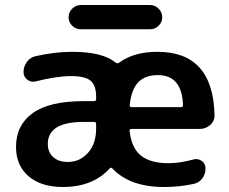

<svg xmlns="http://www.w3.org/2000/svg" viewBox="-20 -737 916 767"><path d="M314 -250Q171 -250 171 -162Q171 -129 192.5 -109.5Q214 -90 251 -90Q299 -90 331.5 -126.5Q364 -163 364 -223V-241Q364 -250 356 -250ZM611 -437Q560 -437 532.5 -408.5Q505 -380 498 -317Q498 -309 506 -309H703Q711 -309 711 -317Q707 -437 611 -437ZM231 10Q144 10 94 -33Q44 -76 44 -150Q44 -237 110.5 -285Q177 -333 314 -333H356Q364 -333 364 -342V-350Q364 -396 342 -414.5Q320 -433 264 -433Q207 -433 123 -412Q105 -407 89.5 -418.5Q74 -430 74 -449Q74 -472 88 -490.5Q102 -509 124 -513Q200 -530 268 -530Q390 -530 442 -487Q449 -482 455 -486Q514 -530 609 -530Q831 -530 837 -278Q838 -254 820 -238Q802 -222 778 -222H506Q496 -222 498 -213Q505 -146 543 -115.5Q581 -85 653 -85Q698 -85 753 -100Q771 -105 786 -94Q801 -83 801 -64Q801 -41 787.5 -23.5Q774 -6 752 -2Q696 10 636 10Q498 10 429 -64Q424 -70 418 -64Q351 10 231 10ZM303 -717H579Q599 -717 613.5 -702.5Q628 -688 628 -668Q628 -648 613.5 -634Q599 -620 579 -620H303Q283 -620 268.5 -634Q254 -648 254 -668Q254 -688 268.5 -702.5Q283 -717 303 -717Z"/></svg>

Font: Rounded Mplus 1c Bold
Style: Bold
Weight: 700
Version: Version 1.059.20150529